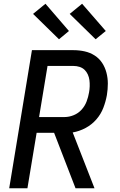

<svg xmlns="http://www.w3.org/2000/svg" viewBox="-20 -1002 640 1022"><path d="M382 0 268 -295H175L126 0H29L150 -735H371Q402 -735 431 -728.5Q460 -722 484 -706.5Q508 -691 523.5 -667.5Q539 -644 546.5 -615.5Q554 -587 554 -557Q554 -527 549 -496Q543 -462 530 -428Q517 -394 492.5 -366Q468 -338 435 -320.5Q402 -303 367 -297L483 0ZM188 -379H324Q348 -379 372.5 -389Q397 -399 414.5 -418.5Q432 -438 441 -462Q450 -486 454 -510Q457 -526 457.5 -543Q458 -560 456 -575.5Q454 -591 447.5 -605.5Q441 -620 430 -630.5Q419 -641 403.5 -646Q388 -651 371 -651H233ZM489 -793 351 -928 417 -982 543 -837ZM294 -793 156 -928 222 -982 347 -837Z"/></svg>

Font: Iosevka Aile Medium Oblique
Style: Regular
Weight: 500
Italic angle: -9°
Designer: Belleve Invis
Foundry: Belleve Invis
Version: Version 31.1.0; ttfautohint (v1.8.4)